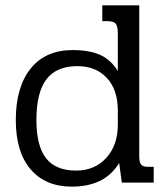

<svg xmlns="http://www.w3.org/2000/svg" viewBox="-20 -682 623 717"><path d="M39 -234Q39 -357 94.5 -426Q150 -495 251 -495Q314 -495 354 -477Q394 -459 420 -417V-557Q420 -583 412.5 -593Q405 -603 381 -603H362V-662H500V-98Q500 -76 507 -67.5Q514 -59 532 -59H554V0H435L425 -73Q396 -27 352 -6Q308 15 248 15Q150 15 94.5 -49.5Q39 -114 39 -234ZM420 -216V-269Q420 -347 379 -391Q338 -435 269 -435Q191 -435 153.5 -386Q116 -337 116 -234Q116 -137 152 -91Q188 -45 264 -45Q334 -45 377 -92.5Q420 -140 420 -216Z"/></svg>

Font: Pridi Light
Style: Regular
Weight: 300
Designer: Katatrad Team
Foundry: CadsonDemak
Version: Version 1.003